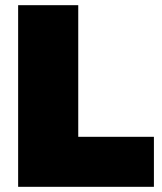

<svg xmlns="http://www.w3.org/2000/svg" viewBox="-20 -721 624 741"><path d="M50 -701H282V-193H574V0H50Z"/></svg>

Font: TypoPRO Montserrat Alternates
Style: Regular
Weight: 900
Designer: Julieta Ulanovsky
Foundry: Julieta Ulanovsky
Version: Version 6.001